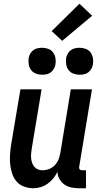

<svg xmlns="http://www.w3.org/2000/svg" viewBox="-20 -997 540 1025"><path d="M439 8H403Q382 8 361.5 4Q341 0 324.5 -11.5Q308 -23 297.5 -41Q287 -59 287 -80Q278 -62 265 -45.5Q252 -29 234.5 -16.5Q217 -4 197 2Q177 8 158 8Q132 8 108 -1Q84 -10 68.5 -28Q53 -46 45 -70Q37 -94 34.5 -119Q32 -144 33.5 -170Q35 -196 39 -222L89 -520H202L150 -207Q148 -194 146.5 -180.5Q145 -167 146 -154Q147 -141 151 -129Q155 -117 162.5 -107.5Q170 -98 181.5 -93Q193 -88 206 -88Q224 -88 241.5 -94.5Q259 -101 272 -114.5Q285 -128 292 -145Q299 -162 302 -180L358 -520H471L403 -108Q402 -104 402.5 -100Q403 -96 405.5 -93Q408 -90 411.5 -89Q415 -88 419 -88H439ZM405 -598Q388 -598 372 -604Q356 -610 346 -623Q336 -636 333.5 -653Q331 -670 333 -687Q335 -699 341.5 -710.5Q348 -722 358.5 -729.5Q369 -737 381 -739.5Q393 -742 405 -742Q422 -742 438 -736Q454 -730 463.5 -717Q473 -704 476 -687Q479 -670 476 -653Q474 -641 467.5 -629.5Q461 -618 451 -610.5Q441 -603 429 -600.5Q417 -598 405 -598ZM205 -598Q188 -598 172 -604Q156 -610 146 -623Q136 -636 133.5 -653Q131 -670 133 -687Q135 -699 141.5 -710.5Q148 -722 158.5 -729.5Q169 -737 181 -739.5Q193 -742 205 -742Q222 -742 238 -736Q254 -730 263.5 -717Q273 -704 276 -687Q279 -670 276 -653Q274 -641 267.5 -629.5Q261 -618 251 -610.5Q241 -603 229 -600.5Q217 -598 205 -598ZM312 -779 256 -831 404 -977 472 -913Z"/></svg>

Font: Iosevka Term Curly
Style: Bold Italic
Weight: 700
Italic angle: -9°
Designer: Belleve Invis
Foundry: Belleve Invis
Version: Version 32.3.0